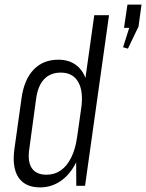

<svg xmlns="http://www.w3.org/2000/svg" viewBox="-20 -806 634 833"><path d="M154 7Q89 7 60 -36.5Q31 -80 43 -163L73 -377Q84 -460 125.5 -503.5Q167 -547 233 -547Q281 -547 313 -521.5Q345 -496 357 -448Q369 -400 359 -332L342 -210Q333 -144 307 -95Q281 -46 241.5 -19.5Q202 7 154 7ZM182 -48Q217 -48 244 -67Q271 -86 289 -122.5Q307 -159 314 -208L332 -333Q343 -409 319.5 -450Q296 -491 244 -491Q199 -491 172 -463Q145 -435 137 -380L107 -159Q99 -105 118 -76.5Q137 -48 182 -48ZM310 -178 389 -740H453L349 0H311ZM594 -786 581 -691 535 -595 514 -601 564 -759 574 -685H518L533 -786Z"/></svg>

Font: Pathway Extreme Condensed ExtraLight
Style: Italic
Weight: 250
Width: 3
Italic angle: -8°
Version: Version 1.001;gftools[0.9.26]